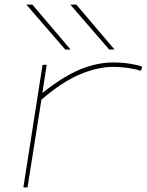

<svg xmlns="http://www.w3.org/2000/svg" viewBox="-20 -810 635 830"><path d="M182 -530 163 -408Q255 -481 328 -510.5Q401 -540 469 -540Q508 -540 542 -534.5Q576 -529 595 -522L589 -504Q564 -512 531.5 -516.5Q499 -521 470 -521Q403 -521 325.5 -488.5Q248 -456 159 -379L99 0H81L164 -530ZM262 -596 94 -790H120L285 -596ZM452 -596 284 -790H310L475 -596Z"/></svg>

Font: Georama ExtraExtended Thin
Style: Italic
Weight: 100
Width: 8
Italic angle: -9°
Designer: Jean-Baptiste Levee
Foundry: Production Type
Version: Version 1.000